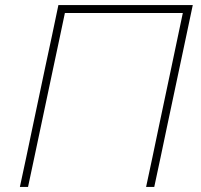

<svg xmlns="http://www.w3.org/2000/svg" viewBox="-20 -733 787 753"><path d="M58 0Q71 -60 83 -116.5Q94.5 -173 108.5 -238L158 -472.5Q172.5 -539.5 184.5 -596.2Q196.5 -653 209 -713H736Q723.5 -654.5 711.5 -597Q699.5 -539.5 685 -472L635.5 -238.5Q621.5 -173 610 -117Q598 -60.5 585 0H553Q566 -60.5 578 -117Q589.5 -173.5 603.5 -239L653 -473Q665 -529.5 675.5 -580Q686 -630 697 -682H234.5Q223.5 -630 213 -580Q202.5 -529.5 190 -472L140.5 -238Q126.5 -173 114.8 -116.5Q103 -60 90 0Z"/></svg>

Font: Heraclito Thin
Style: Italic
Weight: 100
Italic angle: -12°
Designer: Kostas Bartsokas (font) & Cristiano Sobral (main changes)
Foundry: Kostas Bartsokas (font) & Cristiano Sobral (main changes)
Version: Version 1.00;July 8, 2020;FontCreator 13.0.0.2655 64-bit